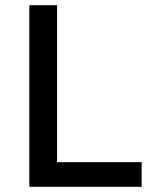

<svg xmlns="http://www.w3.org/2000/svg" viewBox="-20 -720 582 740"><path d="M93 0V-700H200V-95H526V0Z"/></svg>

Font: Inclusive Sans Medium
Style: Regular
Weight: 500
Designer: Olivia King
Foundry: Olivia King
Version: Version 2.004